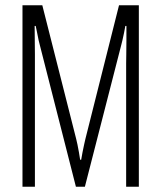

<svg xmlns="http://www.w3.org/2000/svg" viewBox="-20 -706 611 726"><path d="M65 0V-686H140L268 -181Q270 -173 273 -159Q276 -145 278.5 -130Q281 -115 283 -102H287Q289 -115 292 -130Q295 -145 298 -159Q301 -173 303 -181L430 -686H505V0H457V-466Q457 -477 457.5 -501Q458 -525 458 -554.5Q458 -584 458 -608H454Q452 -596 449 -581.5Q446 -567 443 -554Q440 -541 438 -534L301 0H267L131 -534Q129 -541 126 -554Q123 -567 120.5 -581.5Q118 -596 115 -608H111Q111 -584 111.5 -554.5Q112 -525 112 -501Q112 -477 112 -466V0Z"/></svg>

Font: Archivo ExtraCondensed Thin
Style: Regular
Weight: 250
Width: 2
Designer: Hector Gatti
Foundry: Omnibus-Type
Version: Version 2.001